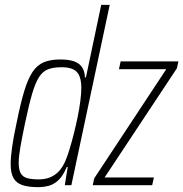

<svg xmlns="http://www.w3.org/2000/svg" viewBox="-20 -763 755 791"><path d="M137 8Q97 8 72 -0.5Q47 -9 35.5 -29.5Q24 -50 24 -87Q24 -116 30 -158Q36 -200 48 -255Q64 -335 79.5 -386.5Q95 -438 114 -466.5Q133 -495 160.5 -506.5Q188 -518 228 -518Q261 -518 283 -511Q305 -504 317 -487.5Q329 -471 330 -444H334L397 -743H432L274 0H247L259 -75H255Q240 -39 221 -21Q202 -3 180.5 2.5Q159 8 137 8ZM139 -24Q167 -24 188 -33Q209 -42 224.5 -59.5Q240 -77 251 -104Q259 -123 267.5 -151.5Q276 -180 284.5 -213.5Q293 -247 300 -281.5Q307 -316 311 -347Q315 -378 315 -400Q315 -447 296.5 -466.5Q278 -486 234 -486Q201 -486 179 -478Q157 -470 141.5 -446.5Q126 -423 112.5 -377Q99 -331 83 -255Q71 -197 64 -157.5Q57 -118 57 -92Q57 -64 65.5 -49Q74 -34 92.5 -29Q111 -24 139 -24ZM362 0 368 -28 665 -478H470L477 -510H715L709 -482L411 -32H614L607 0Z"/></svg>

Font: Saira Condensed Thin
Style: Italic
Weight: 250
Width: 3
Italic angle: -12°
Designer: Hector Gatti with collaboration of the Omnibus-Type team
Foundry: Omnibus-Type
Version: Version 1.101